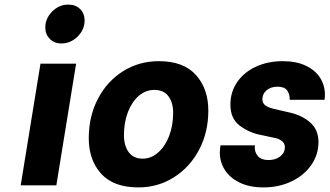

<svg xmlns="http://www.w3.org/2000/svg" viewBox="-20 -806 1433 835"><path d="M156 -529H311L225 0H70ZM177 -686Q177 -726 207 -756Q237 -786 277 -786Q309 -786 328.5 -766.5Q348 -747 348 -717Q348 -677 317.5 -647Q287 -617 247 -617Q216 -617 196.5 -637Q177 -657 177 -686Z M366 -205Q366 -300 406 -376.5Q446 -453 515.5 -496.5Q585 -540 671 -540Q778 -540 832 -480Q886 -420 886 -325Q886 -231 846 -155Q806 -79 736.5 -35Q667 9 582 9Q474 9 420 -50.5Q366 -110 366 -205ZM733 -316Q733 -360 712.5 -387.5Q692 -415 651 -415Q614 -415 584 -389.5Q554 -364 536.5 -319Q519 -274 519 -218Q519 -173 539.5 -144.5Q560 -116 601 -116Q637 -116 667.5 -142.5Q698 -169 715.5 -214.5Q733 -260 733 -316Z M936 -142Q936 -151 938 -167L939 -174H1089L1088 -168Q1087 -144 1101.5 -127Q1116 -110 1148 -110Q1179 -110 1199 -126Q1219 -142 1219 -166Q1219 -183 1205 -193.5Q1191 -204 1171 -207L1115 -219Q1066 -228 1024 -258.5Q982 -289 982 -351Q982 -406 1011.5 -449Q1041 -492 1093 -516Q1145 -540 1210 -540Q1269 -540 1310.5 -520Q1352 -500 1372.5 -467Q1393 -434 1393 -395Q1393 -383 1392 -377L1391 -372H1240V-375Q1240 -397 1228.5 -413Q1217 -429 1187 -429Q1158 -429 1139.5 -413.5Q1121 -398 1121 -374Q1121 -356 1136.5 -346Q1152 -336 1178 -331L1238 -317Q1293 -305 1329 -273.5Q1365 -242 1365 -188Q1365 -133 1333.5 -88Q1302 -43 1247.5 -17Q1193 9 1126 9Q1065 9 1022 -12Q979 -33 957.5 -67.5Q936 -102 936 -142Z"/></svg>

Font: Be Vietnam ExtraBold
Style: Italic
Weight: 800
Italic angle: -9.778°
Designer: Gabriel Lam
Foundry: TypeRant
Version: Version 3.000